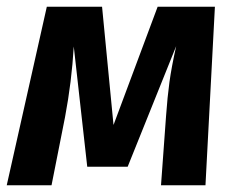

<svg xmlns="http://www.w3.org/2000/svg" viewBox="-21 -550 704 570"><path d="M589 0H457L472 -206Q476 -262 482 -306Q488 -350 502 -413L358 -55H238L198 -412Q192 -308 172 -202L132 0H-1L118 -530H282L316 -179L447 -530H617Z"/></svg>

Font: Fira Sans SemiBold
Style: Italic
Weight: 600
Italic angle: -8°
Designer: bBox Type GmbH & Carrois Corporate GbR & Edenspiekermann AG
Foundry: bBox Type GmbH & Carrois Corporate GbR & Edenspiekermann AG
Version: Version 4.301